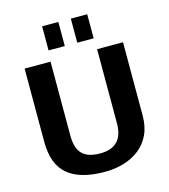

<svg xmlns="http://www.w3.org/2000/svg" viewBox="-132 -1018 997 1131"><g transform="rotate(-15 367.0 -452.0)"><path d="M368 10Q217 10 142 -53Q67 -116 67 -253V-700H225V-248Q225 -172 259.5 -137Q294 -102 368 -102Q509 -102 509 -248V-700H667V-253Q667 -186 643.5 -136.5Q620 -87 578.5 -54.5Q537 -22 483 -6Q429 10 368 10ZM330 -914V-767H231V-914ZM506 -914V-767H406V-914Z"/></g></svg>

Font: Pathway Extreme
Style: Bold
Weight: 700
Designer: Eduardo Rodriguez Tunni
Foundry: Eduardo Rodriguez Tunni
Version: Version 1.001;gftools[0.9.26]